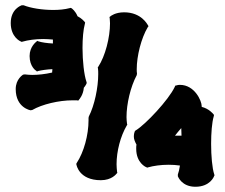

<svg xmlns="http://www.w3.org/2000/svg" viewBox="-20 -713 858 733"><path d="M544 -618C543 -619 520 -666 454 -666C420 -666 403 -652 402 -651L398 -648L399 -642C399 -636 400 -630 400 -624C400 -570 382 -499 355 -458L353 -455L354 -452C355 -445 355 -438 355 -430C355 -379 341 -311 319 -268L318 -263V-254C318 -197 300 -132 273 -91L271 -87L272 -84C272 -84 281 -25 365 -25C407 -25 424 -49 425 -50L428 -53L427 -57C426 -66 425 -76 425 -86C425 -136 440 -193 464 -234L466 -237L465 -240C464 -248 463 -257 463 -266C463 -316 478 -381 502 -426L503 -432C502 -437 502 -443 502 -449C502 -499 519 -567 544 -609L547 -613ZM310 -401C301 -427 295 -480 295 -530C295 -566 298 -600 304 -622L305 -627L302 -631C301 -632 292 -643 276 -651C268 -671 255 -680 254 -681L250 -683L246 -682C227 -677 206 -675 183 -675C141 -675 97 -682 70 -693H63C61 -692 21 -679 21 -625C21 -571 58 -555 59 -555L63 -553L66 -554C87 -560 115 -564 145 -564C157 -564 169 -563 182 -562V-547C160 -548 140 -551 127 -555L122 -557L119 -554C118 -553 93 -535 93 -499C93 -459 117 -443 118 -443L121 -440L126 -442C139 -445 159 -448 180 -449C180 -444 179 -440 179 -436C153 -430 126 -427 103 -427C93 -427 83 -428 75 -429L68 -428C67 -427 40 -411 40 -373C40 -301 97 -292 96 -292L103 -293C141 -315 205 -330 257 -330H273L279 -329L282 -333C283 -334 298 -351 300 -378C307 -386 309 -392 310 -393L311 -397ZM798 -47C790 -71 786 -118 786 -164C786 -205 789 -245 796 -269L797 -274L794 -278C793 -279 778 -298 750 -305V-308C750 -328 723 -389 667 -389C659 -389 654 -387 654 -387L649 -386L647 -381C624 -332 536 -238 498 -215L495 -213L494 -209C493 -208 491 -201 491 -191C491 -182 495 -172 501 -161C500 -156 500 -151 500 -145C500 -91 537 -75 538 -75L542 -73L545 -74C566 -80 594 -84 624 -84C638 -84 653 -83 667 -81C665 -67 662 -55 659 -47V-40C660 -38 674 0 726 0C782 0 797 -39 797 -40L799 -44ZM672 -224C672 -215 673 -205 673 -195H659H648C655 -204 663 -214 672 -224Z"/></svg>

Font: Hanalei Fill
Style: Regular
Weight: 400
Designer: Astigmatic (AOETI)
Foundry: Astigmatic (AOETI)
Version: Version 1.000